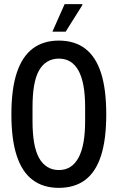

<svg xmlns="http://www.w3.org/2000/svg" viewBox="-20 -895 568 927"><path d="M264 12Q189 12 138 -26Q87 -64 61 -142.5Q35 -221 35 -343Q35 -465 61 -543.5Q87 -622 138 -660.5Q189 -699 264 -699Q340 -699 391 -660.5Q442 -622 467.5 -543.5Q493 -465 493 -343Q493 -221 467.5 -142.5Q442 -64 391 -26Q340 12 264 12ZM264 -74Q296 -74 319.5 -89Q343 -104 359 -133.5Q375 -163 383 -207Q391 -251 391 -311V-377Q391 -437 383 -481Q375 -525 359 -554Q343 -583 319.5 -597.5Q296 -612 264 -612Q233 -612 208.5 -597.5Q184 -583 168 -554Q152 -525 144.5 -481Q137 -437 137 -377V-311Q137 -251 144.5 -207Q152 -163 168 -133.5Q184 -104 208.5 -89Q233 -74 264 -74ZM233 -742 292 -875H377L378 -871L297 -742Z"/></svg>

Font: Archivo ExtraCondensed Medium
Style: Regular
Weight: 500
Width: 2
Designer: Hector Gatti
Foundry: Omnibus-Type
Version: Version 2.001